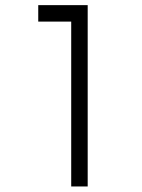

<svg xmlns="http://www.w3.org/2000/svg" viewBox="-20 -582 540 728"><path d="M250 -500Q250 -500 250 125H312.5V-562.5H125V-500Z"/></svg>

Font: BFUnifontExMono
Style: Regular
Weight: 500
Version: Version 15.0.06